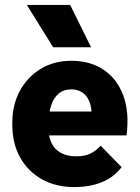

<svg xmlns="http://www.w3.org/2000/svg" viewBox="-20 -750 567 780"><path d="M282 10Q207 10 150.5 -21.5Q94 -53 62 -110Q30 -167 30 -243V-253Q30 -323 60 -379.5Q90 -436 144 -469.5Q198 -503 270 -503Q348 -503 402.5 -465.5Q457 -428 481.5 -360Q506 -292 494 -200H138V-297H415L348 -249Q356 -294 347.5 -324.5Q339 -355 319 -371Q299 -387 271 -387Q238 -387 217.5 -369Q197 -351 187.5 -321Q178 -291 178 -253V-223Q178 -191 190.5 -166.5Q203 -142 228 -128.5Q253 -115 290 -115Q326 -115 348 -126.5Q370 -138 389 -158L474 -71Q443 -30 394 -10Q345 10 282 10ZM196 -558 89 -730H265L350 -558Z"/></svg>

Font: SUSE ExtraBold
Style: Regular
Weight: 800
Designer: Rene Bieder
Foundry: SUSE
Version: Version 1.000